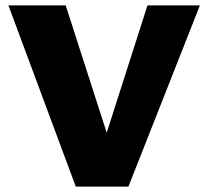

<svg xmlns="http://www.w3.org/2000/svg" viewBox="-20 -687 768 707"><path d="M259 0 11 -667H222L402 -108H344L523 -667H716L453 0Z"/></svg>

Font: Maven Pro ExtraBold
Style: Regular
Weight: 800
Designer: Joe Prince
Foundry: Joe Prince
Version: Version 2.100